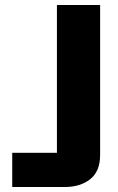

<svg xmlns="http://www.w3.org/2000/svg" viewBox="-20 -749 474 769"><path d="M29 0V-137H208V-729H381V-128Q381 -63 341.5 -31.5Q302 0 239 0Z"/></svg>

Font: Hubot Sans Condensed ExtraLight
Style: Bold
Weight: 700
Version: Version 2.000